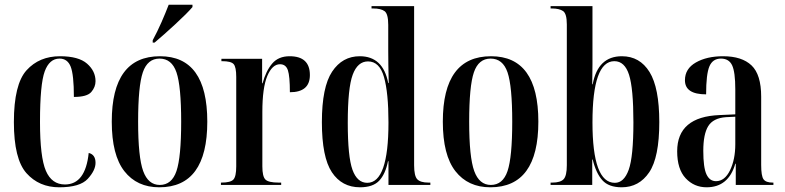

<svg xmlns="http://www.w3.org/2000/svg" viewBox="-20 -786 3335 816"><path d="M232 10Q320 10 353 -26Q386 -62 386 -94Q386 -129 357 -136Q343 -2 256 -2Q200 -2 175 -60Q150 -118 150 -268Q150 -428 170 -482.5Q190 -537 233 -537Q267 -537 280.5 -502.5Q294 -468 294 -374Q350 -374 368 -395Q386 -416 386 -441Q386 -484 350 -515.5Q314 -547 235 -547Q147 -547 93 -487.5Q39 -428 39 -267Q39 -110 92.5 -50Q146 10 232 10Z M657 10Q861 10 861 -269Q861 -547 660 -547Q455 -547 455 -269Q455 -127 508.5 -58.5Q562 10 657 10ZM659 0Q610 0 588.5 -59Q567 -118 567 -269Q567 -420 587 -478.5Q607 -537 658 -537Q710 -537 730 -478.5Q750 -420 750 -269Q750 -118 730 -59Q710 0 659 0ZM629 -605H637Q674 -636 725 -683Q776 -730 798 -756V-766H697Q684 -732 666.5 -692Q649 -652 629 -615Z M919 0H1175V-10H1164Q1121 -10 1108 -23Q1095 -36 1095 -79V-310Q1095 -413 1116 -463Q1137 -513 1170 -513Q1195 -513 1203.5 -487.5Q1212 -462 1212 -394Q1297 -394 1297 -467Q1297 -547 1211 -547Q1163 -547 1136.5 -515.5Q1110 -484 1096 -432H1094V-536H921V-526H924Q962 -526 973 -513.5Q984 -501 984 -459V-79Q984 -36 972 -23Q960 -10 921 -10H919Z M1510 10Q1565 10 1591.5 -18Q1618 -46 1629 -101H1631V0H1809V-10H1801Q1767 -10 1753.5 -24Q1740 -38 1740 -84V-760H1559V-750H1566Q1599 -750 1614.5 -738.5Q1630 -727 1630 -680V-570Q1630 -542 1630.5 -510.5Q1631 -479 1632 -433H1630Q1608 -547 1509 -547Q1435 -547 1391.5 -481.5Q1348 -416 1348 -267Q1348 -118 1390.5 -54Q1433 10 1510 10ZM1541 -9Q1498 -9 1478 -64.5Q1458 -120 1458 -264Q1458 -412 1479 -468.5Q1500 -525 1544 -525Q1593 -525 1612 -458.5Q1631 -392 1631 -265Q1631 -9 1541 -9Z M2064 10Q2268 10 2268 -269Q2268 -547 2067 -547Q1862 -547 1862 -269Q1862 -127 1915.5 -58.5Q1969 10 2064 10ZM2066 0Q2017 0 1995.5 -59Q1974 -118 1974 -269Q1974 -420 1994 -478.5Q2014 -537 2065 -537Q2117 -537 2137 -478.5Q2157 -420 2157 -269Q2157 -118 2137 -59Q2117 0 2066 0Z M2622 10Q2696 10 2739 -53.5Q2782 -117 2782 -267Q2782 -413 2740.5 -480Q2699 -547 2623 -547Q2521 -547 2499 -428H2497Q2498 -477 2498 -513Q2498 -549 2498 -577V-760H2320V-750H2325Q2357 -750 2373 -739Q2389 -728 2389 -682V-84Q2389 -39 2375.5 -24.5Q2362 -10 2327 -10H2320V0H2497V-108H2499Q2513 -50 2540 -20Q2567 10 2622 10ZM2593 -9Q2498 -9 2498 -266Q2498 -526 2591 -526Q2635 -526 2653.5 -468Q2672 -410 2672 -266Q2672 -120 2652 -64.5Q2632 -9 2593 -9Z M2983 10Q3076 10 3105 -90H3107V0H3267V-10H3264Q3235 -10 3225 -24Q3215 -38 3215 -85V-375Q3215 -469 3174 -508Q3133 -547 3053 -547Q2984 -547 2937.5 -520.5Q2891 -494 2891 -445Q2891 -385 2981 -385Q2981 -471 2995 -504Q3009 -537 3044 -537Q3078 -537 3091.5 -508.5Q3105 -480 3105 -406V-300L3039 -297Q2858 -290 2858 -143Q2858 -67 2894 -28.5Q2930 10 2983 10ZM3023 -16Q2996 -16 2982.5 -45Q2969 -74 2969 -145Q2969 -216 2990 -250Q3011 -284 3065 -288L3105 -290V-173Q3105 -108 3082.5 -62Q3060 -16 3023 -16Z"/></svg>

Font: Noto Serif Display Condensed Semi
Style: Regular
Weight: 600
Width: 3
Designer: Monotype Design Team
Foundry: Monotype Imaging Inc.
Version: Version 1.900